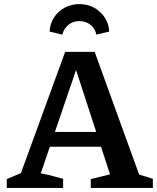

<svg xmlns="http://www.w3.org/2000/svg" viewBox="-20 -917 766 937"><path d="M659 -65Q676 -60 693 -55Q710 -50 726 -44V0H423V-43L517 -66L336 -622H367L179 -71Q207 -66 234 -59Q261 -52 288 -44V0H13V-43L82 -72L298 -664H442ZM184 -201V-273H548V-201ZM368 -897Q408 -897 440 -879Q472 -861 491.5 -831Q511 -801 513 -763L450 -748Q445 -777 422 -795.5Q399 -814 368 -814Q336 -814 313.5 -795.5Q291 -777 284 -748L222 -763Q224 -801 243.5 -831.5Q263 -862 295.5 -879.5Q328 -897 368 -897Z"/></svg>

Font: Piazzolla Thin
Style: Bold
Weight: 700
Version: Version 2.005